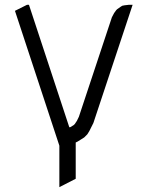

<svg xmlns="http://www.w3.org/2000/svg" viewBox="-20 -604 615 796"><path d="M42 -559.1 91.8 -584H100.1L267.1 -77.1L269 -76.2L272 -77.1L286.1 -85.9L290 -89.8L298.8 -103L307.1 -120.1L443.8 -532.2L453.1 -549.8L461.9 -562L465.8 -565.9L479 -575.2L486.8 -580.1L496.1 -582L513.2 -584H529.8L367.2 -94.2L350.1 -60.1L341.8 -46.9L329.1 -34.2L301.8 -17.1L293.9 -13.2V137.2L226.1 171.9V0Z"/></svg>

Font: Petahja
Style: Regular
Weight: 400
Designer: T. Christopher White
Version: Version 1.1